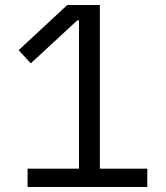

<svg xmlns="http://www.w3.org/2000/svg" viewBox="-20 -753 670 773"><path d="M573 -74V0H91V-74H298V-671H291L104 -498L55 -551L251 -733H382V-74Z"/></svg>

Font: IBM Plex Sans JP
Style: Regular
Weight: 400
Designer: Mike Abbink; Paul van der Laan; Pieter van Rosmalen; Wujin Sim; Yejin Wi; Jinhee Kim; Boomi Park; Yona Kim; Kichan Ma
Foundry: Sandoll Inc.
Version: Version 1.000